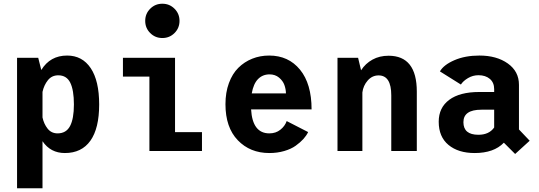

<svg xmlns="http://www.w3.org/2000/svg" viewBox="-20 -810 2890 1030"><path d="M71.5 -500H185L201.5 -434.5Q249 -512 340 -512Q421.5 -512 466.8 -444.2Q512 -376.5 512 -249.5Q512 -121.5 465 -55.2Q418 11 328 11Q251 11 208 -52.5V200H71.5ZM292.5 -406Q258 -406 237 -379.8Q216 -353.5 208 -317V-180Q215.5 -145 235.5 -119.8Q255.5 -94.5 289 -94.5Q335 -94.5 355.8 -133.8Q376.5 -173 376.5 -249.5Q376.5 -326.5 357 -366.2Q337.5 -406 292.5 -406Z M916.2 -632.8Q889.5 -606 851 -606Q812.5 -606 785.8 -632.8Q759 -659.5 759 -698Q759 -736.5 785.8 -763.2Q812.5 -790 851 -790Q889.5 -790 916.2 -763.2Q943 -736.5 943 -698Q943 -659.5 916.2 -632.8ZM919 -101H1063.5V0H781.5V-399H639.5V-500H919Z M1633 -101.5Q1624 -82.5 1607.5 -64.2Q1591 -46 1566.2 -28.2Q1541.5 -10.5 1504.5 0.2Q1467.5 11 1425 11Q1321.5 11 1255.5 -57.8Q1189.5 -126.5 1189.5 -251Q1189.5 -314 1208 -364.2Q1226.5 -414.5 1258.5 -446.2Q1290.5 -478 1332.8 -495Q1375 -512 1424 -512Q1527.5 -512 1589.5 -436.2Q1651.5 -360.5 1651.5 -223H1327Q1334.5 -94.5 1425 -94.5Q1459.5 -94.5 1484 -114Q1508.5 -133.5 1518 -160.5ZM1426 -411Q1389 -411 1364.2 -385.8Q1339.5 -360.5 1330.5 -309H1514Q1513.5 -332.5 1505.5 -354.5Q1497.5 -376.5 1476.8 -393.8Q1456 -411 1426 -411Z M1790.5 0V-500H1901L1917 -433Q1940.5 -469.5 1978.2 -490.2Q2016 -511 2064.5 -511Q2216 -511 2216 -318.5V0H2079V-298.5Q2079 -405.5 2011 -405.5Q1976.5 -405.5 1952.5 -378Q1928.5 -350.5 1924 -314V0Z M2743.5 16 2683 -44.5Q2629.5 11 2526.5 11Q2438.5 11 2386 -32.5Q2333.5 -76 2333.5 -157Q2333.5 -232.5 2390 -274.5Q2446.5 -316.5 2551 -316.5H2631V-332Q2631 -367 2607.8 -386.8Q2584.5 -406.5 2547 -406.5Q2516.5 -406.5 2490.5 -391Q2464.5 -375.5 2452.5 -356.5L2340 -427Q2360 -462 2417.5 -487Q2475 -512 2552 -512Q2644.5 -512 2704.2 -469.5Q2764 -427 2764 -355V-115.5L2821.5 -55ZM2546.5 -87Q2603.5 -87 2631 -126V-221.5H2562.5Q2466 -221.5 2466 -154.5Q2466 -87 2546.5 -87Z"/></svg>

Font: League Mono Narrow SemiBold
Style: Regular
Weight: 600
Width: 3
Designer: Tyler Finck
Foundry: The League of Moveable Type / Tyler Finck
Version: Version 2.210